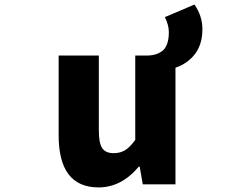

<svg xmlns="http://www.w3.org/2000/svg" viewBox="-20 -815 1040 849"><path d="M709 -739.3 839.8 -794.9Q875 -745.1 875 -685.5Q875 -620.1 842.8 -577.1Q810.5 -534.2 755.9 -515.6V0H611.3L597.7 -78.1H593.8Q516.6 13.7 416 13.7Q239.3 13.7 239.3 -216.8V-569.3H417V-239.3Q417 -181.6 432.1 -159.7Q447.3 -137.7 482.4 -137.7Q511.7 -137.7 533.2 -150.9Q554.7 -164.1 578.1 -196.3V-569.3H634.8Q653.3 -570.3 667 -574.2Q680.7 -578.1 695.3 -587.9Q710 -597.7 718.3 -619.1Q726.6 -640.6 726.6 -672.9Q726.6 -704.1 709 -739.3Z"/></svg>

Font: Gen Shin Gothic Monospace Heavy
Style: Bold
Weight: 800
Designer: [Source Han Sans]
Ryoko NISHIZUKA  (kana & ideographs); Paul D. Hunt (Latin, Greek & Cyrillic); Wenlong ZHANG  (bopomofo
Version: Version 1.002.20150607